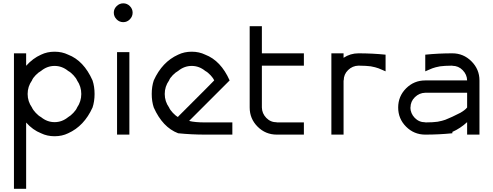

<svg xmlns="http://www.w3.org/2000/svg" viewBox="-20 -828 3033 1181"><path d="M65.8 333.3V-500H140.8V-423.3Q181.7 -469.2 232.5 -491.7Q270 -510 315.8 -510Q361.7 -510 399.2 -491.7Q495 -455 549.2 -333.3Q561.7 -295.8 561.7 -250Q561.7 -204.2 549.2 -166.7Q497.5 -52.5 399.2 -8.3Q361.7 10 315.8 10Q270 10 232.5 -8.3Q181.7 -28.3 140.8 -74.2V333.3ZM399.2 -107.5Q414.2 -115.8 431.2 -133.8Q448.3 -151.7 454.2 -166.7Q480 -204.2 480 -250Q480 -295.8 454.2 -333.3Q448.3 -347.5 431.7 -365.4Q415 -383.3 399.2 -391.7Q361.7 -422.5 315.8 -422.5Q270 -422.5 232.5 -391.7Q216.7 -383.3 199.2 -365.4Q181.7 -347.5 176.7 -333.3Q150 -295.8 150 -250Q150 -204.2 176.7 -166.7Q182.5 -152.5 199.6 -134.2Q216.7 -115.8 232.5 -107.5Q270 -76.7 315.8 -76.7Q361.7 -76.7 399.2 -107.5Z M738.3 -691.7Q714.2 -691.7 697.1 -709.2Q680 -726.7 680 -750Q680 -773.3 697.5 -790.4Q715 -807.5 738.3 -807.5Q761.7 -807.5 778.8 -790.4Q795.8 -773.3 795.8 -750Q795.8 -726.7 778.8 -709.2Q761.7 -691.7 738.3 -691.7ZM775.8 -507.5V0H700V-507.5Z M1242.5 0Q1157.5 0 1075.8 -8.3Q980 -45 925.8 -166.7Q913.3 -204.2 913.3 -250Q913.3 -295.8 925.8 -333.3Q977.5 -447.5 1075.8 -491.7Q1113.3 -510 1159.2 -510Q1205 -510 1242.5 -491.7Q1338.3 -455 1392.5 -333.3L1143.3 -84.2Q1178.3 -75 1242.5 -75H1409.2V0ZM1075.8 -107.5V-110.8Q1105.8 -140.8 1242.5 -277.5L1297.5 -333.3Q1291.7 -347.5 1275 -365.4Q1258.3 -383.3 1242.5 -391.7Q1205 -422.5 1159.2 -422.5Q1113.3 -422.5 1075.8 -391.7Q1060 -383.3 1042.5 -365.4Q1025 -347.5 1020 -333.3Q993.3 -295.8 993.3 -250Q993.3 -204.2 1020 -166.7Q1025.8 -152.5 1042.9 -134.2Q1060 -115.8 1075.8 -107.5Z M1682.5 0Q1613.3 0 1564.6 -48.8Q1515.8 -97.5 1515.8 -166.7V-666.7H1590.8V-500H1849.2V-424.2H1590.8V-166.7Q1591.7 -130 1617.9 -102.9Q1644.2 -75.8 1682.5 -75.8V-75H1849.2V0Z M2185 -500Q2270 -500 2351.7 -491.7V-389.2Q2345.8 -391.7 2329.6 -398.8Q2313.3 -405.8 2307.9 -407.9Q2302.5 -410 2287.5 -414.2Q2272.5 -418.3 2260.8 -420Q2249.2 -421.7 2229.2 -422.9Q2209.2 -424.2 2185 -424.2Q2148.3 -423.3 2121.2 -397.1Q2094.2 -370.8 2094.2 -333.3H2093.3V0H2018.3V-500H2093.3V-472.5Q2135 -500 2185 -500Z M2853.3 -76.7Q2811.7 -38.3 2762.5 -16.7V-8.3Q2680.8 0 2595.8 0Q2526.7 0 2477.9 -48.8Q2429.2 -97.5 2429.2 -166.7Q2429.2 -235.8 2477.9 -284.6Q2526.7 -333.3 2595.8 -333.3H2853.3Q2852.5 -369.2 2826.2 -396.2Q2800 -423.3 2762.5 -423.3V-424.2Q2738.3 -424.2 2718.3 -422.9Q2698.3 -421.7 2686.7 -420Q2675 -418.3 2660 -414.2Q2645 -410 2639.6 -407.9Q2634.2 -405.8 2617.9 -398.8Q2601.7 -391.7 2595.8 -389.2V-491.7Q2677.5 -500 2762.5 -500Q2830.8 -500 2880 -450.8Q2929.2 -401.7 2929.2 -333.3V0H2853.3ZM2762.5 -110Q2770 -114.2 2787.1 -122.1Q2804.2 -130 2813.3 -135Q2822.5 -140 2834.2 -148.8Q2845.8 -157.5 2853.3 -166.7V-257.5H2595.8Q2559.2 -256.7 2532.1 -230.4Q2505 -204.2 2505 -166.7H2504.2Q2505 -130 2531.2 -102.9Q2557.5 -75.8 2595.8 -75.8V-75Q2620 -75 2640 -76.2Q2660 -77.5 2671.7 -79.2Q2683.3 -80.8 2698.3 -85Q2713.3 -89.2 2718.8 -91.2Q2724.2 -93.3 2740.4 -100.4Q2756.7 -107.5 2762.5 -110Z"/></svg>

Font: 0xA000
Style: Regular
Weight: 400
Version: Version 0.1